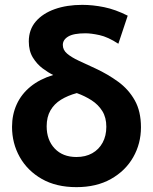

<svg xmlns="http://www.w3.org/2000/svg" viewBox="-20 -755 630 790"><path d="M294.5 15Q211 15 152 -18.8Q93 -52.5 61.2 -109Q29.5 -165.5 29.5 -233Q29.5 -283.5 48.8 -325.8Q68 -368 105.8 -398.8Q143.5 -429.5 199 -446.5Q179 -456 155.5 -473.5Q132 -491 115.2 -518.2Q98.5 -545.5 98.5 -584.5Q98.5 -633 127.2 -666.5Q156 -700 205.5 -717.5Q255 -735 318.5 -735Q362 -735 408.5 -725.5Q455 -716 505.5 -690.5L467 -575Q424 -603 389.5 -610.5Q355 -618 331.5 -618Q283 -618 260.8 -604.8Q238.5 -591.5 238.5 -570Q238.5 -549.5 256 -534.5Q273.5 -519.5 304 -505.2Q334.5 -491 373.5 -473Q424 -449.5 466.5 -418.5Q509 -387.5 534.5 -342.2Q560 -297 560 -231.5Q560 -164 528 -108Q496 -52 436.5 -18.5Q377 15 294.5 15ZM294.5 -109Q332 -109 359.5 -124.5Q387 -140 402.2 -168Q417.5 -196 417.5 -233.5Q417.5 -271.5 401 -298Q384.5 -324.5 357 -342.2Q329.5 -360 296 -372Q259 -362 231 -344.8Q203 -327.5 187.5 -300.5Q172 -273.5 172 -235.5Q172 -179 205 -144Q238 -109 294.5 -109Z"/></svg>

Font: Geologica Cursive SemiBold
Style: Regular
Weight: 600
Designer: Sindre Bremnes, Frode Helland
Foundry: Monokrom Skriftforlag AS
Version: Version 1.010;gftools[0.9.28]